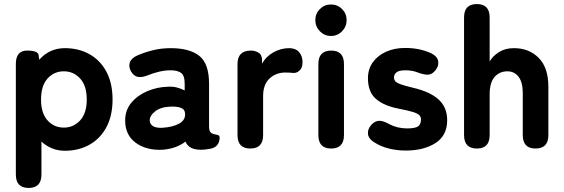

<svg xmlns="http://www.w3.org/2000/svg" viewBox="-20 -731 2778 945"><path d="M121 194Q58 194 58 128V-416Q58 -482 113 -482Q167 -482 170 -460L173 -437Q224 -494 299 -494Q367 -494 420 -464.5Q473 -435 503.5 -378.5Q534 -322 534 -241Q534 -161 503.5 -104.5Q473 -48 420 -18.5Q367 11 299 11Q234 11 184 -34V128Q184 194 121 194ZM294 -103Q342 -103 374.5 -138.5Q407 -174 407 -241Q407 -309 374.5 -344.5Q342 -380 294 -380Q246 -380 214 -344.5Q182 -309 182 -241Q182 -174 214 -138.5Q246 -103 294 -103Z M780 6Q701 10 648.5 -28Q596 -66 596 -138Q596 -189 626.5 -225.5Q657 -262 705.5 -282.5Q754 -303 806 -304Q829 -306 850 -300.5Q871 -295 889 -286V-318Q889 -360 871 -372.5Q853 -385 820 -385Q793 -385 764.5 -378.5Q736 -372 709 -361Q680 -349 659.5 -352.5Q639 -356 625 -379Q612 -402 619 -423.5Q626 -445 656 -458Q692 -474 733.5 -484Q775 -494 820 -494Q913 -494 961 -456Q1009 -418 1009 -318V-108Q1009 -98 1010 -94Q1013 -80 1021.5 -75.5Q1030 -71 1039 -69.5Q1048 -68 1054.5 -65.5Q1061 -63 1061 -53Q1061 -34 1050.5 -19Q1040 -4 1016 1Q1005 3 993 4.5Q981 6 968 6Q909 6 893 -34Q847 1 780 6ZM777 -102Q830 -105 861.5 -122.5Q893 -140 891 -171Q890 -194 868.5 -201Q847 -208 816 -206Q770 -204 743 -182.5Q716 -161 717 -137Q718 -120 732.5 -110.5Q747 -101 777 -102Z M1212 0Q1149 0 1149 -66V-416Q1149 -482 1215 -482Q1236 -482 1253 -471.5Q1270 -461 1270 -432V-417Q1288 -452 1325 -473Q1362 -494 1403 -494Q1435 -494 1452 -474.5Q1469 -455 1469 -425Q1469 -397 1454 -383.5Q1439 -370 1422 -372Q1414 -373 1404.5 -373.5Q1395 -374 1384 -374Q1338 -374 1306.5 -344.5Q1275 -315 1275 -258V-66Q1275 0 1212 0Z M1610 0Q1547 0 1547 -66V-416Q1547 -482 1610 -482Q1673 -482 1673 -416V-66Q1673 0 1610 0ZM1609 -554Q1577 -554 1554.5 -577Q1532 -600 1532 -632Q1532 -664 1554.5 -686.5Q1577 -709 1609 -709Q1641 -709 1663.5 -686.5Q1686 -664 1686 -632Q1686 -600 1663.5 -577Q1641 -554 1609 -554Z M1977 10Q1935 10 1895.5 0.5Q1856 -9 1821 -31Q1793 -49 1791 -72.5Q1789 -96 1808 -117Q1827 -137 1847.5 -136.5Q1868 -136 1896 -120Q1935 -99 1984 -99Q2022 -99 2037 -108.5Q2052 -118 2052 -144Q2052 -155 2044.5 -163.5Q2037 -172 2013.5 -179.5Q1990 -187 1943 -196Q1870 -210 1830.5 -244Q1791 -278 1791 -346Q1791 -391 1815 -424.5Q1839 -458 1880.5 -476.5Q1922 -495 1974 -495Q2045 -495 2102 -469Q2132 -454 2136.5 -431Q2141 -408 2124 -386Q2107 -364 2086.5 -363.5Q2066 -363 2037 -374Q2022 -380 2007 -382.5Q1992 -385 1976 -385Q1943 -385 1931 -374.5Q1919 -364 1919 -350Q1919 -340 1925 -332Q1931 -324 1951 -316.5Q1971 -309 2013 -299Q2096 -280 2138.5 -241.5Q2181 -203 2181 -139Q2181 -64 2123.5 -27Q2066 10 1977 10Z M2327 0Q2264 0 2264 -66V-645Q2264 -711 2327 -711Q2390 -711 2390 -645V-428Q2404 -454 2435 -474Q2466 -494 2509 -494Q2584 -494 2631.5 -446Q2679 -398 2679 -304V-66Q2679 0 2616 0Q2553 0 2553 -66V-273Q2553 -326 2532.5 -353Q2512 -380 2477 -380Q2439 -380 2414.5 -352.5Q2390 -325 2390 -266V-66Q2390 0 2327 0Z"/></svg>

Font: Zen Maru Gothic Black
Style: Regular
Weight: 900
Designer: Yoshimichi Ohira
Foundry: Positype
Version: Version 1.001